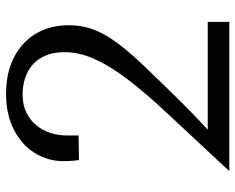

<svg xmlns="http://www.w3.org/2000/svg" viewBox="-91 -679 770 628"><g transform="rotate(-90 294.0 -365.0)"><path d="M48.3 0 247.9 -214.3Q304.7 -275.4 347.2 -330.8Q389.7 -386.1 413.6 -437.9Q437.4 -489.6 437.4 -539Q437.4 -575.3 426.1 -601.4Q414.8 -627.5 395.5 -644Q376.1 -660.4 351.4 -668.3Q326.6 -676.1 299.3 -676.1Q266.1 -676.1 241 -664.3Q215.9 -652.4 198.8 -631.9Q181.8 -611.5 173.3 -585.6Q164.9 -559.7 164.9 -531.1V-492.9L84.5 -491.8Q82.1 -509.5 81.5 -522.8Q80.9 -536.1 80.9 -542.4Q80.9 -593.9 107.7 -636.6Q134.4 -679.3 184.2 -704.8Q233.9 -730.2 302.5 -730.2Q351.7 -730.2 392.6 -716Q433.5 -701.7 463.2 -675Q492.9 -648.4 509.1 -610.5Q525.4 -572.7 525.4 -525.1Q525.4 -501.2 520.8 -477.3Q516.3 -453.4 503.9 -426.4Q491.4 -399.5 467.8 -367Q444.1 -334.5 405.9 -293.3Q396.2 -283.1 375.2 -261.2Q354.1 -239.3 326.1 -210.3Q298 -181.3 266.2 -149.5Q234.3 -117.6 202.7 -87.9Q171 -58.1 143.3 -35.1L161.3 -70.5H536.4V0Z"/></g></svg>

Font: Russolo 10pt ExtraLight
Style: Regular
Weight: 200
Designer: Micah Stupak-Hahn
Version: Version 1.000